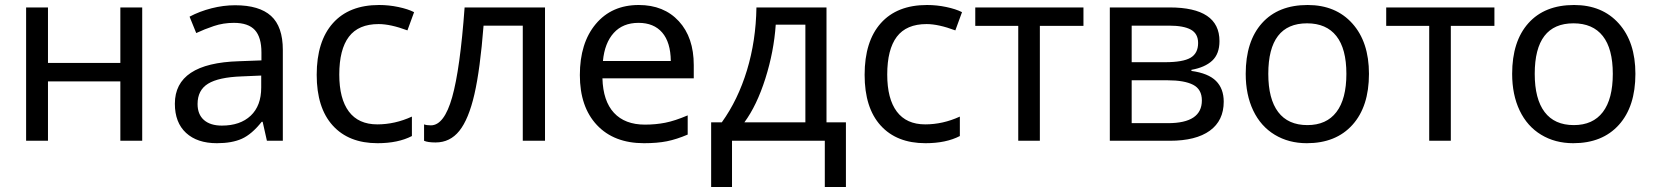

<svg xmlns="http://www.w3.org/2000/svg" viewBox="-20 -566 6650 772"><path d="M172.9 -536.1V-313H463.9V-536.1H551.8V0H463.9V-238.8H172.9V0H85V-536.1Z M1053.2 0 1036.1 -76.2H1032.2Q992.2 -25.9 952.4 -8.1Q912.6 9.8 852.1 9.8Q772.9 9.8 728 -31.7Q683.1 -73.2 683.1 -148.9Q683.1 -312 940.4 -319.8L1031.2 -323.2V-355Q1031.2 -416 1004.9 -445.1Q978.5 -474.1 920.4 -474.1Q877.9 -474.1 840.1 -461.4Q802.2 -448.7 769 -433.1L742.2 -499Q782.7 -520.5 830.6 -532.7Q878.4 -544.9 925.3 -544.9Q1022.5 -544.9 1069.8 -502Q1117.2 -459 1117.2 -365.2V0ZM872.1 -61Q945.8 -61 988 -100.8Q1030.3 -140.6 1030.3 -213.9V-262.2L951.2 -258.8Q858.9 -255.4 816.7 -229.5Q774.4 -203.6 774.4 -147.9Q774.4 -106 800 -83.5Q825.7 -61 872.1 -61Z M1498 9.8Q1382.3 9.8 1317.9 -61.3Q1253.4 -132.3 1253.4 -265.1Q1253.4 -399.9 1318.6 -472.9Q1383.8 -545.9 1504.4 -545.9Q1543.5 -545.9 1581.8 -537.8Q1620.1 -529.8 1645 -517.1L1618.2 -443.8Q1550.3 -469.2 1502.4 -469.2Q1421.4 -469.2 1382.8 -418.2Q1344.2 -367.2 1344.2 -266.1Q1344.2 -168.9 1382.8 -117.4Q1421.4 -65.9 1497.1 -65.9Q1567.9 -65.9 1636.2 -97.2V-19Q1580.6 9.8 1498 9.8Z M2171.4 0H2082V-462.9H1924.3Q1910.6 -287.1 1887.5 -186.8Q1864.3 -86.4 1826.9 -39.8Q1789.6 6.8 1731.4 6.8Q1699.7 6.8 1685.1 0V-65.9Q1695.3 -62 1712.4 -62Q1766.1 -62 1798.1 -175.3Q1830.1 -288.6 1848.1 -536.1H2171.4Z M2569.3 9.8Q2448.7 9.8 2380.1 -63.2Q2311.5 -136.2 2311.5 -264.2Q2311.5 -393.1 2375.5 -469.5Q2439.5 -545.9 2548.3 -545.9Q2649.4 -545.9 2709.5 -480.7Q2769.5 -415.5 2769.5 -304.2V-251H2402.3Q2404.8 -159.7 2448.7 -112.3Q2492.7 -64.9 2573.2 -64.9Q2616.2 -64.9 2654.8 -72.5Q2693.4 -80.1 2745.1 -102.1V-24.9Q2700.7 -5.9 2661.6 2Q2622.6 9.8 2569.3 9.8ZM2547.4 -474.1Q2484.4 -474.1 2447.8 -433.6Q2411.1 -393.1 2404.3 -320.8H2677.2Q2676.3 -396 2642.6 -435.1Q2608.9 -474.1 2547.4 -474.1Z M3381.3 186H3296.4V0H2923.3V186H2839.4V-74.2H2882.3Q2947.3 -164.6 2983.4 -283.4Q3019.5 -402.3 3021.5 -536.1H3303.2V-74.2H3381.3ZM3218.3 -74.2V-466.8H3099.1Q3091.8 -358.9 3057.4 -250.2Q3022.9 -141.6 2973.1 -74.2Z M3701.2 9.8Q3585.4 9.8 3521 -61.3Q3456.5 -132.3 3456.5 -265.1Q3456.5 -399.9 3521.7 -472.9Q3586.9 -545.9 3707.5 -545.9Q3746.6 -545.9 3784.9 -537.8Q3823.2 -529.8 3848.1 -517.1L3821.3 -443.8Q3753.4 -469.2 3705.6 -469.2Q3624.5 -469.2 3585.9 -418.2Q3547.4 -367.2 3547.4 -266.1Q3547.4 -168.9 3585.9 -117.4Q3624.5 -65.9 3700.2 -65.9Q3771 -65.9 3839.4 -97.2V-19Q3783.7 9.8 3701.2 9.8Z M4336.4 -461.9H4161.1V0H4074.2V-461.9H3901.4V-536.1H4336.4Z M4883.3 -400.9Q4883.3 -349.1 4854 -322Q4824.7 -294.9 4770.5 -285.2V-280.8Q4838.4 -271.5 4869.4 -240.5Q4900.4 -209.5 4900.4 -157.2Q4900.4 -81.1 4844.5 -40.5Q4788.6 0 4683.6 0H4442.4V-536.1H4682.6Q4883.3 -536.1 4883.3 -400.9ZM4812.5 -162.1Q4812.5 -207 4777.3 -225.1Q4742.2 -243.2 4674.3 -243.2H4530.3V-70.8H4676.3Q4812.5 -70.8 4812.5 -162.1ZM4797.4 -393.1Q4797.4 -430.7 4768.3 -446.8Q4739.3 -462.9 4680.7 -462.9H4530.3V-315.9H4664.6Q4736.3 -315.9 4766.8 -333.7Q4797.4 -351.6 4797.4 -393.1Z M5484.4 -269Q5484.4 -137.7 5418 -64Q5351.6 9.8 5234.4 9.8Q5161.6 9.8 5105.5 -24.2Q5049.3 -58.1 5019 -121.6Q4988.8 -185.1 4988.8 -269Q4988.8 -399.9 5054.2 -472.9Q5119.6 -545.9 5237.8 -545.9Q5351.1 -545.9 5417.7 -471.4Q5484.4 -397 5484.4 -269ZM5079.6 -269Q5079.6 -168 5119.4 -115.5Q5159.2 -63 5236.8 -63Q5313.5 -63 5353.5 -115.5Q5393.6 -168 5393.6 -269Q5393.6 -370.1 5353.3 -421.1Q5313 -472.2 5235.4 -472.2Q5079.6 -472.2 5079.6 -269Z M5988.8 -461.9H5813.5V0H5726.6V-461.9H5553.7V-536.1H5988.8Z M6555.7 -269Q6555.7 -137.7 6489.3 -64Q6422.9 9.8 6305.7 9.8Q6232.9 9.8 6176.8 -24.2Q6120.6 -58.1 6090.3 -121.6Q6060.1 -185.1 6060.1 -269Q6060.1 -399.9 6125.5 -472.9Q6190.9 -545.9 6309.1 -545.9Q6422.4 -545.9 6489 -471.4Q6555.7 -397 6555.7 -269ZM6150.9 -269Q6150.9 -168 6190.7 -115.5Q6230.5 -63 6308.1 -63Q6384.8 -63 6424.8 -115.5Q6464.8 -168 6464.8 -269Q6464.8 -370.1 6424.6 -421.1Q6384.3 -472.2 6306.6 -472.2Q6150.9 -472.2 6150.9 -269Z"/></svg>

Font: Noto Sans Southeast Asian
Style: Regular
Weight: 400
Designer: Monotype Design Team
Foundry: Monotype Imaging Inc.
Version: Version 1.06 uh; ttfautohint (v1.4.1)